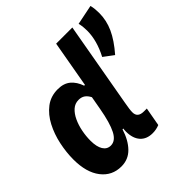

<svg xmlns="http://www.w3.org/2000/svg" viewBox="-198 -903 1078 1078"><g transform="rotate(-45 341.0 -364.0)"><path d="M162.5 17Q88.5 17 43.8 -41Q-1 -99 -1 -201.5Q-1 -258.5 11.8 -318.5Q24.5 -378.5 51 -429.2Q77.5 -480 118.5 -511.5Q159.5 -543 216 -543Q263 -543 291.8 -518.8Q320.5 -494.5 335 -452H375L333 -405.5L390.5 -730H519L429 -221.5Q424.5 -196.5 422.5 -181.2Q420.5 -166 420.5 -154.5Q420.5 -112.5 470 -112.5H493L473 -1.5Q460.5 3.5 447.2 6.2Q434 9 418.5 9Q371 9 344.8 -20.5Q318.5 -50 318.5 -103.5Q318.5 -118 321.2 -133.8Q324 -149.5 330.5 -173.5L355 -125L314 -126.5Q293.5 -60.5 255.8 -21.8Q218 17 162.5 17ZM203.5 -108Q241 -108 265 -154.8Q289 -201.5 306 -297L320 -375.5Q309 -397 293.8 -407.5Q278.5 -418 256 -418Q227.5 -418 206.2 -399Q185 -380 170.5 -349Q156 -318 148.8 -281.2Q141.5 -244.5 141.5 -208.5Q141.5 -160 157.8 -134Q174 -108 203.5 -108ZM579.5 -450.5 520.5 -494.5Q565.5 -580 565.5 -658.5Q565.5 -673 564 -688.2Q562.5 -703.5 558.5 -719.5L676.5 -743.5Q680.5 -728 682 -712.2Q683.5 -696.5 683.5 -680.5Q683.5 -622.5 658.8 -567.8Q634 -513 579.5 -450.5Z"/></g></svg>

Font: Google Sans Code
Style: Italic
Weight: 400
Italic angle: -10°
Monospace: yes
Designer: Google Sans Code Authors
Foundry: Google LLC
Version: Version 6.000